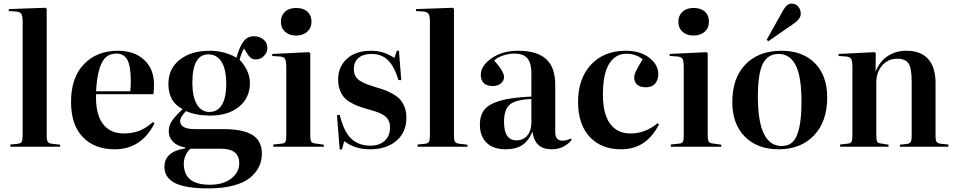

<svg xmlns="http://www.w3.org/2000/svg" viewBox="-20 -810 5276 1060"><path d="M37.1 0V-12.2L77.1 -16.1Q94.7 -18.1 99.9 -27.6Q105 -37.1 105 -64.9V-687Q105 -720.2 98.4 -732.2Q91.8 -744.1 70.8 -746.1L27.8 -749L28.8 -759.8L231 -767.1L237.8 -761.2V-62Q237.8 -36.6 243.7 -27.3Q249.5 -18.1 269 -16.1L312 -11.2V0Z M613.3 14.2Q501 14.2 436.5 -54Q372.1 -122.1 372.1 -247.1Q372.1 -381.3 443.4 -455.6Q514.6 -529.8 630.9 -529.8Q721.7 -529.8 775.9 -479.5Q830.1 -429.2 830.1 -344.2Q830.1 -318.4 827.1 -290H510.3Q506.8 -181.6 547.1 -127.4Q587.4 -73.2 662.1 -73.2Q708 -73.2 745.8 -86.7Q783.7 -100.1 824.2 -136.2L833 -128.9Q760.3 14.2 613.3 14.2ZM510.3 -306.2H699.2Q702.1 -331.5 702.1 -360.8Q702.1 -443.8 683.3 -479Q664.6 -514.2 623 -514.2Q588.9 -514.2 566.4 -495.8Q543.9 -477.5 529.3 -430.9Q514.6 -384.3 510.3 -306.2Z M1132.8 230Q1002 230 944.8 200Q887.7 169.9 887.7 110.8Q887.7 26.9 1003.9 8.8V4.9Q957.5 -3.9 934.6 -28.1Q911.6 -52.2 911.6 -85Q911.6 -115.2 927.5 -140.1Q943.4 -165 985.8 -205.1V-209Q909.7 -248.5 909.7 -346.2Q909.7 -430.7 972.2 -480.2Q1034.7 -529.8 1137.7 -529.8Q1219.7 -529.8 1285.6 -491.2Q1301.3 -549.8 1323.2 -579.8Q1345.2 -609.9 1381.8 -609.9Q1413.1 -609.9 1434.6 -592Q1456.1 -574.2 1456.1 -545.9Q1456.1 -520.5 1437.5 -501.2Q1418.9 -481.9 1391.6 -481.9Q1375.5 -481.9 1365.2 -490Q1355 -498 1343.8 -515.1L1326.7 -543Q1311.5 -513.7 1302.7 -480Q1328.1 -454.6 1344 -420.7Q1359.9 -386.7 1359.9 -352.1Q1359.9 -271 1300.5 -221.4Q1241.2 -171.9 1139.6 -171.9Q1063.5 -171.9 1006.8 -196.8Q974.6 -163.1 974.6 -142.1Q974.6 -97.2 1055.7 -97.2H1214.8Q1321.8 -97.2 1373.8 -64.7Q1425.8 -32.2 1425.8 38.1Q1425.8 77.1 1409.7 110.6Q1393.6 144 1360.4 171.4Q1327.1 198.7 1268.8 214.4Q1210.4 230 1132.8 230ZM1135.7 -191.9Q1181.2 -191.9 1205.1 -231.4Q1229 -271 1229 -347.2Q1229 -427.7 1203.1 -468.8Q1177.2 -509.8 1129.9 -509.8Q1042 -509.8 1042 -353Q1042 -275.9 1066.9 -233.9Q1091.8 -191.9 1135.7 -191.9ZM1300.8 90.8Q1300.8 11.2 1200.7 11.2H1030.8Q1014.2 25.9 1004.4 48.3Q994.6 70.8 994.6 92.8Q994.6 151.9 1030.3 180.9Q1065.9 210 1138.7 210Q1211.4 210 1256.1 176Q1300.8 142.1 1300.8 90.8Z M1530.8 -689.9Q1530.8 -724.1 1553.5 -745.1Q1576.2 -766.1 1614.7 -766.1Q1654.8 -766.1 1677.2 -745.6Q1699.7 -725.1 1699.7 -689.9Q1699.7 -656.2 1676.3 -635Q1652.8 -613.8 1614.7 -613.8Q1576.7 -613.8 1553.7 -634.5Q1530.8 -655.3 1530.8 -689.9ZM1488.8 0V-12.2L1535.6 -17.1Q1551.3 -18.6 1555.9 -27.6Q1560.5 -36.6 1560.5 -63V-437Q1560.5 -471.7 1554.2 -483.9Q1547.9 -496.1 1525.9 -498L1482.4 -501L1483.4 -512.2L1685.5 -522L1692.9 -516.1V-61Q1692.9 -37.1 1698.5 -28.3Q1704.1 -19.5 1719.7 -18.1L1767.6 -11.2V0Z M1855.5 15.1 1840.3 -173.8 1855.5 -175.8Q1877.9 -83.5 1918.9 -44.7Q1960 -5.9 2024.4 -5.9Q2074.2 -5.9 2103.8 -32.7Q2133.3 -59.6 2133.3 -106.9Q2133.3 -126 2127.2 -140.4Q2121.1 -154.8 2110.6 -164.6Q2100.1 -174.3 2084.2 -181.9Q2068.4 -189.5 2051.5 -195.1Q2034.7 -200.7 2013.2 -206.5Q2009.3 -207.5 2007.3 -208Q1977.1 -216.8 1957 -224.4Q1937 -231.9 1914.1 -245.1Q1891.1 -258.3 1877.9 -274.4Q1864.7 -290.5 1855.7 -315.2Q1846.7 -339.8 1846.7 -371.1Q1846.7 -441.4 1895.3 -485.6Q1943.8 -529.8 2028.3 -529.8Q2099.1 -529.8 2157.2 -490.2L2171.4 -529.8H2182.6L2195.3 -367.2L2179.7 -368.2Q2157.7 -441.9 2122.6 -477.1Q2087.4 -512.2 2031.2 -512.2Q1985.4 -512.2 1959.5 -490.5Q1933.6 -468.8 1933.6 -429.2Q1933.6 -406.2 1942.1 -390.1Q1950.7 -374 1969.5 -362.8Q1988.3 -351.6 2004.9 -345.2Q2021.5 -338.9 2051.3 -329.6Q2056.6 -328.1 2059.6 -327.1Q2089.4 -318.4 2110.1 -310.3Q2130.9 -302.2 2154.1 -288.3Q2177.2 -274.4 2191.2 -258.1Q2205.1 -241.7 2214.4 -216.6Q2223.6 -191.4 2223.6 -160.2Q2223.6 -79.6 2168.5 -32.7Q2113.3 14.2 2023.4 14.2Q1939 14.2 1880.4 -30.8L1867.7 15.1Z M2285.6 0V-12.2L2325.7 -16.1Q2343.3 -18.1 2348.4 -27.6Q2353.5 -37.1 2353.5 -64.9V-687Q2353.5 -720.2 2346.9 -732.2Q2340.3 -744.1 2319.3 -746.1L2276.4 -749L2277.3 -759.8L2479.5 -767.1L2486.3 -761.2V-62Q2486.3 -36.6 2492.2 -27.3Q2498 -18.1 2517.6 -16.1L2560.5 -11.2V0Z M2771.5 14.2Q2704.1 14.2 2666.7 -21.5Q2629.4 -57.1 2629.4 -122.1Q2629.4 -174.8 2656 -206.3Q2682.6 -237.8 2744.4 -254.9Q2806.2 -272 2913.6 -276.9V-402.8Q2913.6 -462.4 2891.4 -488.3Q2869.1 -514.2 2819.3 -514.2Q2788.6 -514.2 2756.8 -503.4Q2725.1 -492.7 2708.5 -476.1Q2762.7 -414.6 2762.7 -384.8Q2762.7 -364.3 2745.6 -349.6Q2728.5 -335 2699.7 -335Q2667.5 -335 2650.9 -351.3Q2634.3 -367.7 2634.3 -396Q2634.3 -446.8 2693.8 -488.3Q2753.4 -529.8 2840.3 -529.8Q2942.9 -529.8 2994.1 -484.9Q3045.4 -439.9 3045.4 -339.8V-82Q3045.4 -33.2 3085.4 -33.2Q3106.9 -33.2 3131.3 -44.9L3136.7 -38.1Q3093.3 14.2 3026.4 14.2Q2977.5 14.2 2951.9 -10.3Q2926.3 -34.7 2919.4 -83Q2897.5 -30.8 2862.3 -8.3Q2827.1 14.2 2771.5 14.2ZM2831.5 -35.2Q2868.7 -35.2 2891.1 -61.8Q2913.6 -88.4 2913.6 -131.8V-263.2Q2828.6 -260.3 2795.7 -233.6Q2762.7 -207 2762.7 -137.2Q2762.7 -35.2 2831.5 -35.2Z M3408.2 14.2Q3299.3 14.2 3235.4 -54.7Q3171.4 -123.5 3171.4 -247.1Q3171.4 -376 3242.7 -452.9Q3314 -529.8 3434.6 -529.8Q3514.6 -529.8 3564.5 -491.2Q3614.3 -452.6 3614.3 -400.9Q3614.3 -369.1 3596.9 -348.6Q3579.6 -328.1 3545.4 -328.1Q3514.6 -328.1 3498 -342.5Q3481.4 -356.9 3481.4 -381.8Q3481.4 -397.5 3491.5 -418.2Q3501.5 -439 3528.3 -482.9Q3490.7 -513.2 3437.5 -513.2Q3377.9 -513.2 3343.3 -458.3Q3308.6 -403.3 3308.6 -287.1Q3308.6 -181.6 3347.9 -127.4Q3387.2 -73.2 3460.4 -73.2Q3543.9 -73.2 3610.4 -129.9L3618.2 -123Q3582.5 -54.2 3531.2 -20Q3480 14.2 3408.2 14.2Z M3725.1 -689.9Q3725.1 -724.1 3747.8 -745.1Q3770.5 -766.1 3809.1 -766.1Q3849.1 -766.1 3871.6 -745.6Q3894 -725.1 3894 -689.9Q3894 -656.2 3870.6 -635Q3847.2 -613.8 3809.1 -613.8Q3771 -613.8 3748 -634.5Q3725.1 -655.3 3725.1 -689.9ZM3683.1 0V-12.2L3730 -17.1Q3745.6 -18.6 3750.2 -27.6Q3754.9 -36.6 3754.9 -63V-437Q3754.9 -471.7 3748.5 -483.9Q3742.2 -496.1 3720.2 -498L3676.8 -501L3677.7 -512.2L3879.9 -522L3887.2 -516.1V-61Q3887.2 -37.1 3892.8 -28.3Q3898.4 -19.5 3914.1 -18.1L3961.9 -11.2V0Z M4221.2 -582 4212.9 -590.8 4305.2 -755.9Q4324.7 -790 4350.1 -790Q4373.5 -790 4387.2 -773.2Q4400.9 -756.3 4400.9 -733.9Q4400.9 -706.1 4361.8 -679.2ZM4278.8 14.2Q4161.6 14.2 4092.3 -55.4Q4022.9 -125 4022.9 -246.1Q4022.9 -379.9 4095.9 -454.8Q4168.9 -529.8 4294.9 -529.8Q4410.6 -529.8 4478.8 -461.4Q4546.9 -393.1 4546.9 -271Q4546.9 -139.6 4474.1 -62.7Q4401.4 14.2 4278.8 14.2ZM4295.9 -3.9Q4333 -3.9 4356.4 -26.6Q4379.9 -49.3 4392.3 -103.8Q4404.8 -158.2 4404.8 -248Q4404.8 -389.2 4372.6 -450.7Q4340.3 -512.2 4277.8 -512.2Q4219.2 -512.2 4191.7 -458.5Q4164.1 -404.8 4164.1 -275.9Q4164.1 -3.9 4295.9 -3.9Z M4618.2 0V-12.2L4661.1 -17.1Q4676.3 -18.6 4681.2 -27.8Q4686 -37.1 4686 -63V-437Q4686 -471.7 4679.4 -483.9Q4672.9 -496.1 4651.9 -498L4608.9 -501L4609.9 -512.2L4809.1 -522L4814.9 -516.1L4814 -416H4814.9Q4836.9 -471.7 4881.3 -500.7Q4925.8 -529.8 4983.9 -529.8Q5063 -529.8 5104 -484.6Q5145 -439.5 5145 -352.1V-58.1Q5145 -34.7 5151.1 -26.4Q5157.2 -18.1 5176.3 -16.1L5215.8 -12.2V0H4948.2V-11.2L4984.9 -15.1Q5002 -17.1 5007.6 -25.9Q5013.2 -34.7 5013.2 -58.1V-360.8Q5013.2 -433.1 4996.1 -459.5Q4979 -485.8 4932.1 -485.8Q4883.3 -485.8 4850.6 -448.7Q4817.9 -411.6 4817.9 -354V-61Q4817.9 -37.1 4823 -28.3Q4828.1 -19.5 4842.3 -18.1L4885.3 -11.2V0Z"/></svg>

Font: Display Semibold
Style: Regular
Weight: 600
Designer: Latin by Veronika Burian and Jose Scaglione. Greek by Irene Vlachou. Cyrillic by Vera Evstafieva.
Foundry: TypeTogether
Version: Version 3.002